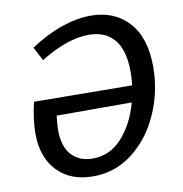

<svg xmlns="http://www.w3.org/2000/svg" viewBox="-81 -786 828 871"><g transform="rotate(-10 333.5 -350.0)"><path d="M633 -432Q633 -321 588.5 -219Q544 -117 463.5 -53.5Q383 10 279 10Q175 10 114.5 -53.5Q54 -117 54 -227Q54 -260 59.5 -299.5Q65 -339 73 -370L524 -366Q528 -394 528 -427Q528 -527 487 -576.5Q446 -626 369 -626Q271 -626 146 -549L113 -612Q187 -661 258.5 -685.5Q330 -710 393 -710Q502 -710 567.5 -638.5Q633 -567 633 -432ZM509 -290H163Q158 -248 158 -224Q158 -148 194 -109Q230 -70 291 -70Q371 -70 427 -132Q483 -194 509 -290Z"/></g></svg>

Font: Bitter Pro Medium
Style: Italic
Weight: 500
Italic angle: -9°
Designer: Sol Matas, and Bitter project Authors
Foundry: Sol Matas
Version: Version 1.010